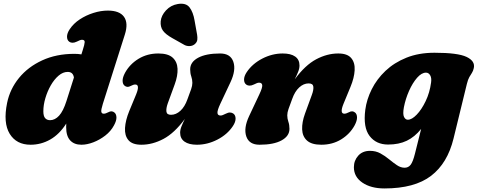

<svg xmlns="http://www.w3.org/2000/svg" viewBox="-20 -778 2617 1052"><path d="M664 -588.5 543.5 -209Q533 -175.5 535.2 -165.2Q537.5 -155 548.5 -155Q558.5 -155 573.5 -163Q592.5 -174 607.5 -161Q617.5 -152.5 618 -134.5Q618.5 -116.5 604.5 -91Q587.5 -59 556.8 -35.2Q526 -11.5 491.2 1.8Q456.5 15 426 15Q386.5 15 364.5 -8.8Q342.5 -32.5 342.5 -81Q342.5 -91 343 -101Q305.5 -42 255.2 -13.5Q205 15 147.5 15Q70 15 33.2 -44.8Q-3.5 -104.5 19 -214.5Q34.5 -290 84 -350.8Q133.5 -411.5 211 -447.2Q288.5 -483 387.5 -483Q407.5 -483 426 -480L433.5 -504Q443.5 -534.5 444 -547.2Q444.5 -560 429.5 -560Q423 -560 416.8 -557.2Q410.5 -554.5 401 -550Q387.5 -543.5 377.2 -543.8Q367 -544 360 -549Q347.5 -557.5 347.2 -576.5Q347 -595.5 362 -618Q382.5 -649 417 -671.8Q451.5 -694.5 492 -707.2Q532.5 -720 571 -720Q635 -720 659.5 -685.8Q684 -651.5 664 -588.5ZM217.5 -168.5Q217.5 -141.5 227.5 -130.5Q237.5 -119.5 254.5 -119.5Q281 -119.5 303.8 -144.2Q326.5 -169 344 -224L385 -353Q380.5 -384 351 -384Q325 -384 301 -363.5Q277 -343 258.2 -310.2Q239.5 -277.5 228.5 -240Q217.5 -202.5 217.5 -168.5Z M1258 -156Q1270.5 -147.5 1270.8 -128.5Q1271 -109.5 1256 -87Q1225.5 -41 1171 -13Q1116.5 15 1059 15Q1015 15 991 -2Q967 -19 967 -51Q967 -67.5 974.8 -86.5Q982.5 -105.5 993 -126.5Q935.5 -48.5 875.5 -16.8Q815.5 15 754.5 15Q705 15 683.8 -10Q662.5 -35 665 -77Q667.5 -119 688 -169L726 -261Q748 -315 721 -315Q711.5 -315 696 -307Q677 -296 662 -309Q652 -317.5 651.8 -335.5Q651.5 -353.5 665 -379Q691 -426.5 739 -455.8Q787 -485 847.5 -485Q901 -485 926 -462.2Q951 -439.5 952.8 -401Q954.5 -362.5 937 -315L899 -211Q889.5 -184 891.8 -166.5Q894 -149 917 -149Q944.5 -149 968.5 -171Q992.5 -193 1007 -234Q1020.5 -270 1027.2 -289.2Q1034 -308.5 1034 -324Q1034 -342 1028 -359.2Q1022 -376.5 1022 -398Q1022 -438 1065.5 -461.5Q1109 -485 1186 -485Q1243 -485 1258.5 -439.5Q1274 -394 1243 -328L1187 -209Q1170 -172.5 1171.5 -158.8Q1173 -145 1188.5 -145Q1195 -145 1201.2 -147.8Q1207.5 -150.5 1217 -155Q1230.5 -162 1240.8 -161.5Q1251 -161 1258 -156ZM1046 -666 1060 -588Q1062.5 -573 1061 -559.8Q1059.5 -546.5 1046.5 -535.5Q1034.5 -526 1019 -525.5Q1003.5 -525 991 -531.5L923.5 -569.5Q887 -590 872.5 -610.5Q858 -631 860.5 -661.5Q863.5 -693 889.5 -721.2Q915.5 -749.5 954 -756Q999 -763.5 1018.8 -737.2Q1038.5 -711 1046 -666Z M1330 -314Q1317.5 -322.5 1317.2 -341.5Q1317 -360.5 1332 -383Q1363 -429 1417.2 -457Q1471.5 -485 1529 -485Q1573.5 -485 1597.2 -468.2Q1621 -451.5 1621 -419Q1621 -402.5 1613.2 -383.5Q1605.5 -364.5 1595 -343.5Q1652.5 -421.5 1712.5 -453.2Q1772.5 -485 1833.5 -485Q1883 -485 1904.2 -460Q1925.5 -435 1923.2 -393.2Q1921 -351.5 1900 -301L1862 -209Q1840 -155 1867 -155Q1876.5 -155 1892 -163Q1911 -174 1926 -161Q1936 -152.5 1936.2 -134.5Q1936.5 -116.5 1923 -91Q1897 -43.5 1849.2 -14.2Q1801.5 15 1740.5 15Q1687.5 15 1662.2 -7.8Q1637 -30.5 1635.5 -69.2Q1634 -108 1651 -155L1689 -259Q1699 -286 1696.8 -303.5Q1694.5 -321 1671 -321Q1643.5 -321 1619.5 -299Q1595.5 -277 1581 -236Q1567.5 -200 1560.8 -180.8Q1554 -161.5 1554 -146Q1554 -128 1560 -111Q1566 -94 1566 -72Q1566 -32.5 1522.8 -8.8Q1479.5 15 1402 15Q1345 15 1329.5 -30.5Q1314 -76 1345 -142L1401 -261Q1418.5 -298 1416.8 -311.5Q1415 -325 1399.5 -325Q1393 -325 1386.8 -322.2Q1380.5 -319.5 1371 -315Q1357.5 -308.5 1347.2 -308.8Q1337 -309 1330 -314Z M2465 -19Q2432 116.5 2341.8 185.5Q2251.5 254.5 2086.5 254.5Q2012.5 254.5 1965.8 222.8Q1919 191 1919 138.5Q1919 101.5 1942.8 75Q1966.5 48.5 2007.5 48.5Q2039 48.5 2064.5 62.5Q2090 76.5 2112 94.8Q2134 113 2154.8 127Q2175.5 141 2197 141Q2217.5 141 2230 124.8Q2242.5 108.5 2253.5 64.5L2287.5 -71.5Q2252 -27.5 2208.8 -6.8Q2165.5 14 2106.5 14Q2041 14 2005 -33Q1969 -80 1981.5 -176.5Q1989 -233.5 2016.8 -289Q2044.5 -344.5 2092.2 -389.8Q2140 -435 2207.2 -462Q2274.5 -489 2360.5 -489Q2489 -489 2536.8 -466Q2584.5 -443 2576 -405Q2572.5 -389 2565.8 -378.8Q2559 -368.5 2551.5 -355.5Q2544 -342.5 2538 -318ZM2193 -190.5Q2186 -152.5 2193.8 -137.2Q2201.5 -122 2214.5 -122Q2236.5 -122 2263.2 -149.8Q2290 -177.5 2312.2 -223.8Q2334.5 -270 2342 -326Q2345.5 -351 2337 -365.5Q2328.5 -380 2314 -380Q2290 -380 2265.2 -351.8Q2240.5 -323.5 2221.2 -280Q2202 -236.5 2193 -190.5Z"/></svg>

Font: Fraunces 9pt SuperSoft Black
Style: Italic
Weight: 900
Italic angle: -16°
Version: Version 1.000;[0bf87f6ff]